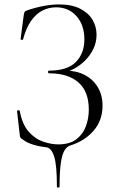

<svg xmlns="http://www.w3.org/2000/svg" viewBox="-20 -656 532 867"><path d="M237 187Q237 89 224.5 50.5Q212 12 189 9Q159 6 129.5 -3Q100 -12 83 -26Q74 -31 72 -35Q70 -39 69 -49L57 -154Q57 -157 62.5 -158Q68 -159 69 -156Q80 -95 109 -62Q138 -29 174.5 -16.5Q211 -4 243 -4Q294 -4 324 -26.5Q354 -49 367.5 -85Q381 -121 381 -161Q381 -243 334 -284Q287 -325 201 -325Q197 -325 197 -331Q197 -337 201 -337Q284 -337 322.5 -376Q361 -415 361 -478Q361 -543 325.5 -583Q290 -623 233 -623Q201 -623 172 -608.5Q143 -594 120.5 -562Q98 -530 84 -478Q83 -475 78 -476Q73 -477 73 -480L87 -586Q89 -598 91 -602Q93 -606 102 -609Q143 -623 179.5 -629.5Q216 -636 247 -636Q304 -636 341.5 -617Q379 -598 397.5 -567Q416 -536 416 -499Q416 -465 401.5 -435Q387 -405 363.5 -382Q340 -359 313.5 -345Q287 -331 263 -329L277 -337Q325 -337 362.5 -317.5Q400 -298 421.5 -262.5Q443 -227 443 -179Q443 -112 402.5 -65.5Q362 -19 297 1Q283 5 272 22Q261 39 255 78Q249 117 249 187Q249 191 243 191Q237 191 237 187Z"/></svg>

Font: Cormorant Garamond Light
Style: Regular
Weight: 300
Designer: Christian Thalmann (Catharsis Fonts)
Foundry: Catharsis Fonts
Version: Version 4.001